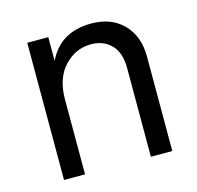

<svg xmlns="http://www.w3.org/2000/svg" viewBox="-82 -600 704 685"><g transform="rotate(-15 270.0 -257.0)"><path d="M150.9 -506.8H73.2V0H150.9V-276.9Q150.9 -355 192.4 -398.9Q233.9 -442.9 291 -442.9Q336.9 -442.9 365.5 -413.6Q394 -384.3 394 -328.1V0H473.1V-349.1Q473.1 -423.8 429.2 -469Q385.3 -514.2 311 -514.2Q195.8 -514.2 150.9 -418.9Z"/></g></svg>

Font: FAU Chimera
Style: Regular
Weight: 400
Version: Version 1.002;hotconv 1.0.117;makeotfexe 2.5.65602